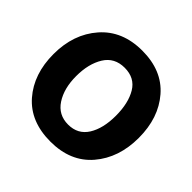

<svg xmlns="http://www.w3.org/2000/svg" viewBox="-140 -1066 771 771"><g transform="rotate(45 245.0 -681.0)"><path d="M68.8 -494.1Q5.9 -566.4 5.9 -679.7Q5.9 -793 70.8 -867.2Q135.7 -941.4 248.5 -941.4Q361.3 -941.4 423.8 -869.1Q486.3 -796.9 486.3 -683.6Q486.3 -570.3 422.9 -496.1Q359.4 -421.9 245.6 -421.9Q131.8 -421.9 68.8 -494.1ZM161.1 -796.9Q132.8 -751 132.8 -681.2Q132.8 -611.3 162.6 -565.9Q192.4 -520.5 247.6 -520.5Q302.7 -520.5 330.6 -564.9Q358.4 -609.4 358.4 -681.2Q358.4 -752.9 331.5 -797.9Q304.7 -842.8 247.1 -842.8Q189.5 -842.8 161.1 -796.9Z"/></g></svg>

Font: GenEi M Gothic v2 Bold
Style: Regular
Weight: 700
Version: Version 2.0